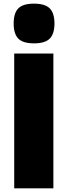

<svg xmlns="http://www.w3.org/2000/svg" viewBox="-20 -1034 370 1054"><path d="M58 -740H273V0H58ZM167 -796Q106 -796 80.5 -822Q55 -848 55 -905Q55 -962 80.5 -988Q106 -1014 167 -1014Q227 -1014 253 -988Q279 -962 279 -905Q279 -848 253 -822Q227 -796 167 -796Z"/></svg>

Font: Encode Sans Narrow
Style: Black
Weight: 900
Designer: Pablo Impallari, Andres Torresi
Foundry: Pablo Impallari, Andres Torresi
Version: Version 1.000; ttfautohint (v1.00) -l 8 -r 50 -G 200 -x 14 -